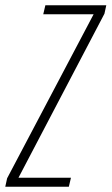

<svg xmlns="http://www.w3.org/2000/svg" viewBox="-60 -708 423 728"><path d="M-40 0 -33 -32 295 -654H104L112 -688H343L336 -656L10 -34H209L201 0Z"/></svg>

Font: Saira Ultra Condensed Thin
Style: Italic
Weight: 100
Width: 1
Italic angle: -12°
Designer: Hector Gatti with collaboration of the Omnibus-Type team
Foundry: Omnibus-Type
Version: Version 1.001; ttfautohint (v1.8)